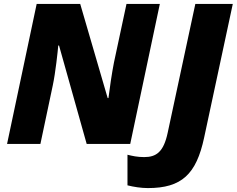

<svg xmlns="http://www.w3.org/2000/svg" viewBox="-20 -734 1207 979"><path d="M16 0H186L249 -298C263 -363 275 -476 277 -502H281L422 0H644L795 -714H625L561 -415C551 -365 538 -277 533 -234H529L389 -714H167ZM734 225C906 225 981 155 1021 -33L1167 -714H976L835 -57C814 42 776 67 715 67C680 67 654 61 630 55V211C661 219 700 225 734 225Z"/></svg>

Font: Noto Sans Black
Style: Italic
Weight: 900
Italic angle: -12°
Designer: Monotype Design Team
Foundry: Monotype Imaging Inc.
Version: Version 2.013